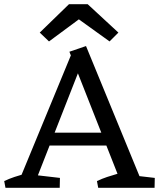

<svg xmlns="http://www.w3.org/2000/svg" viewBox="-40 -893 756 913"><path d="M37 0 300 -637 357 -612 117 0ZM545 0 290 -647 369 -674 646 0ZM182 -201V-262H473V-201ZM-14 0 -20 -32Q3 -43 28.5 -51.5Q54 -60 79 -67L80 0ZM104 0 107 -63 245 -47 244 0ZM427 0 421 -32Q444 -43 469.5 -51.5Q495 -60 520 -67L573 0ZM555 0 558 -63 696 -47 695 0ZM193 -696 149 -738 288 -873H377L523 -738L481 -696L335 -801Z"/></svg>

Font: Eczar
Style: Regular
Weight: 400
Designer: Vaibhav Singh
Foundry: Rosetta Type Foundry
Version: Version 2.000